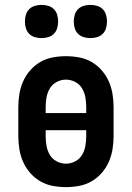

<svg xmlns="http://www.w3.org/2000/svg" viewBox="-20 -758 540 786"><path d="M250 8Q223 8 196 3Q169 -2 145.5 -15.5Q122 -29 104 -49.5Q86 -70 75 -94.5Q64 -119 59.5 -146Q55 -173 55 -200V-320Q55 -347 59.5 -374Q64 -401 75 -425.5Q86 -450 104 -470.5Q122 -491 145.5 -504.5Q169 -518 196 -523Q223 -528 250 -528Q277 -528 304 -523Q331 -518 354.5 -504.5Q378 -491 396 -470.5Q414 -450 425 -425.5Q436 -401 440.5 -374Q445 -347 445 -320V-200Q445 -173 440.5 -146Q436 -119 425 -94.5Q414 -70 396 -49.5Q378 -29 354.5 -15.5Q331 -2 304 3Q277 8 250 8ZM167 -295H333V-320Q333 -340 329.5 -359.5Q326 -379 316 -396Q306 -413 288 -422.5Q270 -432 250 -432Q230 -432 212 -422.5Q194 -413 184 -396Q174 -379 170.5 -359.5Q167 -340 167 -320ZM250 -88Q270 -88 288 -97.5Q306 -107 316 -124Q326 -141 329.5 -160.5Q333 -180 333 -200V-225H167V-200Q167 -180 170.5 -160.5Q174 -141 184 -124Q194 -107 212 -97.5Q230 -88 250 -88ZM350 -602Q336 -602 322.5 -606Q309 -610 299.5 -619.5Q290 -629 286 -642.5Q282 -656 282 -670Q282 -684 286 -697.5Q290 -711 299.5 -720.5Q309 -730 322.5 -734Q336 -738 350 -738Q364 -738 377.5 -734Q391 -730 400.5 -720.5Q410 -711 414 -697.5Q418 -684 418 -670Q418 -656 414 -642.5Q410 -629 400.5 -619.5Q391 -610 377.5 -606Q364 -602 350 -602ZM150 -602Q136 -602 122.5 -606Q109 -610 99.5 -619.5Q90 -629 86 -642.5Q82 -656 82 -670Q82 -684 86 -697.5Q90 -711 99.5 -720.5Q109 -730 122.5 -734Q136 -738 150 -738Q164 -738 177.5 -734Q191 -730 200.5 -720.5Q210 -711 214 -697.5Q218 -684 218 -670Q218 -656 214 -642.5Q210 -629 200.5 -619.5Q191 -610 177.5 -606Q164 -602 150 -602Z"/></svg>

Font: Iosevka Curly Slab
Style: Bold
Weight: 700
Monospace: yes
Designer: Belleve Invis
Foundry: Belleve Invis
Version: Version 22.1.2; ttfautohint (v1.8.4)